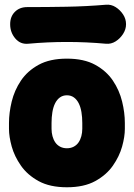

<svg xmlns="http://www.w3.org/2000/svg" viewBox="-20 -770 566 812"><path d="M508 -225Q508 -192 496.5 -150.5Q485 -109 457.5 -69.5Q430 -30 382.5 -4Q335 22 263 22Q191 22 143.5 -4Q96 -30 68.5 -69.5Q41 -109 29.5 -150.5Q18 -192 18 -225V-250Q18 -293 29.5 -340.5Q41 -388 68.5 -429Q96 -470 143.5 -496Q191 -522 263 -522Q335 -522 382.5 -496Q430 -470 457.5 -429Q485 -388 496.5 -340.5Q508 -293 508 -250ZM328 -250Q328 -274 324.5 -295.5Q321 -317 313 -333Q305 -349 292.5 -358Q280 -367 263 -367Q246 -367 233.5 -358Q221 -349 213 -333Q205 -317 201.5 -295.5Q198 -274 198 -250V-225Q198 -209 202 -194Q206 -179 214 -167.5Q222 -156 234.5 -149.5Q247 -143 263 -143Q279 -143 291.5 -149.5Q304 -156 312 -167.5Q320 -179 324 -194Q328 -209 328 -225ZM513 -667Q513 -646 500.5 -626.5Q488 -607 469 -595Q450 -583 428 -585Q263 -600 99 -585Q66 -582 44.5 -607.5Q23 -633 23 -667V-668Q23 -700 43 -720Q63 -740 95 -740Q179 -740 262 -741.5Q345 -743 428 -750Q450 -752 469 -740Q488 -728 500.5 -709Q513 -690 513 -668Z"/></svg>

Font: Winky Sans ExtraBold
Style: Regular
Weight: 800
Designer: Simon Atzbach
Foundry: typofactur
Version: Version 1.205